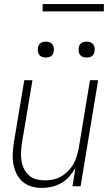

<svg xmlns="http://www.w3.org/2000/svg" viewBox="-20 -913 540 941"><path d="M186 8Q159 8 134.5 1Q110 -6 91 -22.5Q72 -39 61 -61.5Q50 -84 45.5 -109.5Q41 -135 42.5 -162Q44 -189 48 -215L99 -520H139L87 -209Q84 -188 83 -166.5Q82 -145 85.5 -124Q89 -103 98 -85Q107 -67 122 -53.5Q137 -40 157.5 -34.5Q178 -29 200 -29Q220 -29 240 -33Q260 -37 278.5 -47.5Q297 -58 313 -74Q329 -90 339.5 -108.5Q350 -127 356 -147Q362 -167 366 -187L421 -520H461L375 0H335L350 -90Q337 -68 320 -48.5Q303 -29 280.5 -16Q258 -3 234 2.5Q210 8 186 8ZM405 -631Q395 -631 386.5 -634Q378 -637 372.5 -644Q367 -651 366 -660.5Q365 -670 366 -680Q367 -686 370 -692Q373 -698 379 -702Q385 -706 391.5 -707.5Q398 -709 404 -709Q414 -709 422.5 -706Q431 -703 436.5 -696Q442 -689 443.5 -679.5Q445 -670 443 -660Q442 -654 439 -648Q436 -642 430.5 -638Q425 -634 418 -632.5Q411 -631 405 -631ZM205 -631Q195 -631 186.5 -634Q178 -637 172.5 -644Q167 -651 166 -660.5Q165 -670 166 -680Q167 -686 170 -692Q173 -698 179 -702Q185 -706 191.5 -707.5Q198 -709 204 -709Q214 -709 222.5 -706Q231 -703 236.5 -696Q242 -689 243.5 -679.5Q245 -670 243 -660Q242 -654 239 -648Q236 -642 230.5 -638Q225 -634 218 -632.5Q211 -631 205 -631ZM189 -857V-893H489V-857Z"/></svg>

Font: Iosevka Extralight Oblique
Style: Regular
Weight: 200
Italic angle: -9°
Monospace: yes
Designer: Belleve Invis
Foundry: Belleve Invis
Version: Version 32.5.0; ttfautohint (v1.8.4)